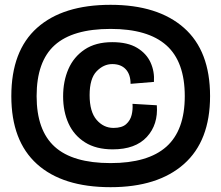

<svg xmlns="http://www.w3.org/2000/svg" viewBox="-20 -712 919 797"><path d="M439 65Q240 65 133.5 -31Q27 -127 27 -313Q27 -501 134 -596.5Q241 -692 439 -692Q635 -692 743.5 -596.5Q852 -501 852 -313Q852 -127 743.5 -31Q635 65 439 65ZM439 -35Q594 -35 670.5 -103Q747 -171 747 -313Q747 -456 670.5 -524Q594 -592 439 -592Q282 -592 207 -524.5Q132 -457 132 -313Q132 -171 207 -103Q282 -35 439 -35ZM448 -92Q379 -92 333 -121Q287 -150 264.5 -199.5Q242 -249 242 -312Q242 -375 264 -425.5Q286 -476 331.5 -506.5Q377 -537 446 -537Q510 -537 549 -513.5Q588 -490 605 -452.5Q622 -415 619 -372L522 -364Q522 -403 502 -424.5Q482 -446 446 -446Q410 -446 381 -416Q352 -386 352 -317Q352 -248 381 -214.5Q410 -181 451 -181Q486 -181 503.5 -196.5Q521 -212 526.5 -235Q532 -258 530 -281L631 -275Q637 -195 589.5 -143.5Q542 -92 448 -92Z"/></svg>

Font: Bricolage Grotesque 48pt SemiBold
Style: Regular
Weight: 600
Designer: Mathieu Triay
Foundry: Atelier Triay
Version: Version 1.000; ttfautohint (v1.8.4.7-5d5b);gftools[0.9.32]